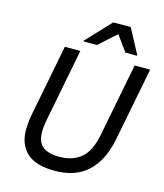

<svg xmlns="http://www.w3.org/2000/svg" viewBox="-135 -1036 978 1148"><g transform="rotate(15 354.0 -462.0)"><path d="M84 -181Q84 -198 86 -221Q88 -244 92 -268L180 -720H276L188 -268Q184 -248 182 -230Q180 -212 180 -196Q180 -130 215 -103Q250 -76 316 -76Q400 -76 452 -119.5Q504 -163 524 -268L612 -720H708L620 -268Q593 -130 517 -59Q441 12 312 12Q195 12 139.5 -39Q84 -90 84 -181ZM279 -780V-784L422 -936H530L611 -784V-780H539L469 -876L363 -780Z"/></g></svg>

Font: Kufam
Style: Italic
Weight: 400
Italic angle: -11°
Designer: Artur Schmal
Foundry: Original Type
Version: Version 1.301; ttfautohint (v1.8.3)